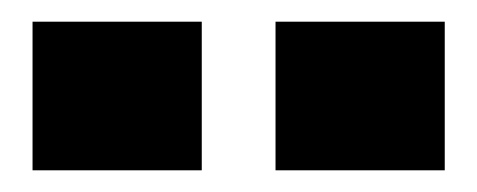

<svg xmlns="http://www.w3.org/2000/svg" viewBox="-20 -762 440 177"><path d="M166 -742H10V-605H166ZM390 -742H234V-605H390Z"/></svg>

Font: Bisquit Text
Style: Bold
Weight: 800
Version: Version 1.004;Glyphs 3.2.3 (3260)